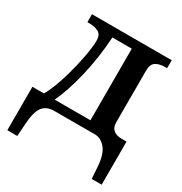

<svg xmlns="http://www.w3.org/2000/svg" viewBox="-173 -665 952 1003"><g transform="rotate(30 302.5 -163.0)"><path d="M13 -52H82Q112 -99 144 -212Q159 -264 171 -327.5Q183 -391 183 -428Q183 -463 161.5 -475.5Q140 -488 101 -488H93V-536H574V-488H562Q528 -488 506.5 -474.5Q485 -461 485 -422V-110Q485 -56 543 -50H582V210H522L517 137Q512 67 485 34Q458 1 422 0H175Q127 0 104.5 31.5Q82 63 78 137L73 210H13ZM363 -52V-484H246Q239 -365 212 -248Q185 -131 147 -52Z"/></g></svg>

Font: Noto Serif SemiBold
Style: Regular
Weight: 600
Designer: Monotype Design Team
Foundry: Monotype Imaging Inc.
Version: Version 1.001